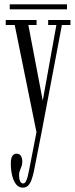

<svg xmlns="http://www.w3.org/2000/svg" viewBox="-20 -616 346 887"><path d="M85.5 251Q67 251 54.8 236Q42.5 221 36.2 195.5Q30 170 30 137.5Q30 116.5 36.8 105.2Q43.5 94 56.5 94Q70.5 94 76.8 104.5Q83 115 83 131Q83 143.5 79.2 153.2Q75.5 163 71.8 172.2Q68 181.5 68 193.5Q68 210 72.8 220.8Q77.5 231.5 87 231.5Q94.5 231.5 99.5 222.2Q104.5 213 108.2 198.2Q112 183.5 115 167L148.5 -5.5L48 -500.5H6.5V-523.5H149V-500.5H111L177.5 -151L240.5 -500.5H202.5V-523.5H305.5V-500.5H266L170.5 3.5L137 173Q132.5 195.5 126.2 213.2Q120 231 110.2 241Q100.5 251 85.5 251ZM25 -573V-596H289.5V-573Z"/></svg>

Font: Imbue 48pt Light
Style: Regular
Weight: 300
Designer: Tyler Finck
Foundry: Etcetera Type Company
Version: Version 1.102